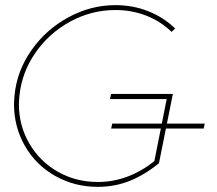

<svg xmlns="http://www.w3.org/2000/svg" viewBox="-20 -724 845 747"><path d="M598.5 -89Q543.5 -44 485.2 -20.5Q427 3 361 3Q270 3 194.8 -39.5Q119.5 -82 77 -156.2Q34.5 -230.5 34.5 -318.5Q34.5 -328.5 36.5 -352.5Q45.5 -447.5 102 -528.2Q158.5 -609 245.8 -656.5Q333 -704 429 -704Q498 -704 557.8 -680Q617.5 -656 661.5 -613L647.5 -600Q605.5 -641 549.2 -663Q493 -685 429 -685Q336 -685 253.2 -640Q170.5 -595 117.5 -518.2Q64.5 -441.5 55.5 -350.5Q53.5 -328.5 53.5 -318.5Q53.5 -235.5 94 -165.8Q134.5 -96 204.8 -56Q275 -16 361 -16Q478 -16 580.5 -97L628.5 -338.5H408L412 -358.5H652.5ZM416.5 -243H776.5L772.5 -224H412.5Z"/></svg>

Font: Argentum Sans Thin
Style: Italic
Weight: 100
Italic angle: -11°
Designer: Julieta Ulanovsky (font), Cristiano Sobral (main changes and remaster)
Foundry: Julieta Ulanovsky (font), Cristiano Sobral (main changes and remaster)
Version: Version 2.007;June 15, 2022;FontCreator 14.0.0.2814 64-bit; 